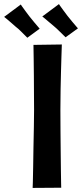

<svg xmlns="http://www.w3.org/2000/svg" viewBox="-116 -921 402 941"><path d="M48 -701 187 -703Q187 -703 186.5 -686.5Q186 -670 185 -640.5Q184 -611 183 -571Q182 -531 181 -483.5Q180 -436 180 -384Q180 -333 180.5 -279Q181 -225 181.5 -175Q182 -125 182.5 -85.5Q183 -46 183.5 -23.5Q184 -1 184 -1L44 0Q44 0 45 -28.5Q46 -57 46.5 -102Q47 -147 48 -198.5Q49 -250 50 -299Q51 -348 51 -382Q51 -417 50.5 -460.5Q50 -504 50 -549.5Q50 -595 49 -635.5Q48 -676 48 -701ZM205 -738Q207 -737 197 -746.5Q187 -756 173.5 -769.5Q160 -783 149 -792Q137 -802 123.5 -813.5Q110 -825 100.5 -833Q91 -841 91 -840L173 -901Q172 -902 178.5 -892.5Q185 -883 195.5 -869Q206 -855 215 -843Q227 -828 239 -813.5Q251 -799 259 -790Q267 -781 266 -782ZM18 -736Q19 -735 9.5 -744.5Q0 -754 -13.5 -767.5Q-27 -781 -39 -790Q-50 -800 -63.5 -811.5Q-77 -823 -86.5 -831Q-96 -839 -96 -838L-14 -899Q-15 -900 -8.5 -890.5Q-2 -881 8.5 -867Q19 -853 28 -841Q40 -826 52 -811.5Q64 -797 72 -788Q80 -779 78 -780Z"/></svg>

Font: Truculenta ExtraBold
Style: Regular
Weight: 800
Version: Version 1.002